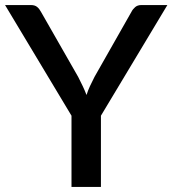

<svg xmlns="http://www.w3.org/2000/svg" viewBox="-23 -740 682 760"><path d="M376.5 -282V0H260V-282L-3 -720H99.5Q115 -720 124 -712.5Q133 -705 139 -693.5L286.5 -435.5Q296.5 -416 304.8 -398.5Q313 -381 319.5 -364Q325 -381.5 333 -398.8Q341 -416 351 -435.5L497.5 -693.5Q502.5 -703.5 512 -711.8Q521.5 -720 536.5 -720H639.5Z"/></svg>

Font: Lato 2
Style: Regular
Weight: 600
Designer: Lukasz Dziedzic with Adam Twardoch and Botio Nikoltchev
Foundry: tyPoland Lukasz Dziedzic
Version: Version 2.015; 2015-08-06; http://www.latofonts.com/